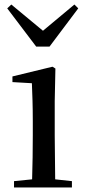

<svg xmlns="http://www.w3.org/2000/svg" viewBox="-20 -829 377 849"><path d="M30 -809 12 -792 140 -623H199L326 -792L309 -809L170 -693ZM121 0H298V-28L224 -36L222 -230V-382L225 -526L212 -534L35 -491V-466L121 -461C123 -411 125 -362 125 -294V-230C125 -176 124 -92 122 -36L42 -28V0Z"/></svg>

Font: Source Han Serif CN Medium
Style: Regular
Weight: 500
Designer: Ryoko NISHIZUKA 西塚涼子 (kana & ideographs); Frank Grießhammer (Latin, Greek & Cyrillic); Wenlong ZHANG 张文龙 (bopomofo); San
Foundry: Adobe
Version: Version 2.002;hotconv 1.1.0;makeotfexe 2.6.0